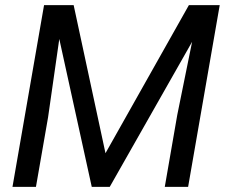

<svg xmlns="http://www.w3.org/2000/svg" viewBox="-20 -731 892 751"><path d="M28.8 0ZM268.1 -710.9 392.6 -131.8 718.8 -710.9H839.4L715.8 0H624.5L673.3 -281.2L731.4 -567.4L409.2 0H338.9L211.9 -578.6L168 -272L120.6 0H28.8L152.3 -710.9Z"/></svg>

Font: Roboto
Style: Italic
Weight: 400
Italic angle: -12°
Designer: Google
Version: Version 2.134; 2016; ttfautohint (v1.6)